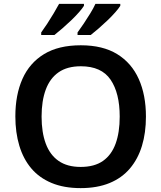

<svg xmlns="http://www.w3.org/2000/svg" viewBox="-20 -958 830 988"><path d="M731 -358Q731 -275 710.5 -207.5Q690 -140 648.5 -91Q607 -42 543.5 -16Q480 10 395 10Q309 10 245.5 -16.5Q182 -43 141 -91.5Q100 -140 79.5 -208Q59 -276 59 -359Q59 -470 95.5 -552Q132 -634 206.5 -679.5Q281 -725 396 -725Q509 -725 583 -679.5Q657 -634 694 -551.5Q731 -469 731 -358ZM194 -358Q194 -277 215.5 -219Q237 -161 281.5 -130Q326 -99 395 -99Q466 -99 510 -130Q554 -161 575 -219Q596 -277 596 -358Q596 -479 549 -548Q502 -617 396 -617Q326 -617 281.5 -586Q237 -555 215.5 -497Q194 -439 194 -358ZM599 -928Q591 -915 573.5 -895Q556 -875 533 -853Q510 -831 487.5 -811.5Q465 -792 447 -778H379V-791Q393 -810 410.5 -836Q428 -862 444.5 -889Q461 -916 471 -938H599ZM412 -928Q404 -915 386.5 -895Q369 -875 346 -853Q323 -831 300.5 -811.5Q278 -792 260 -778H192V-791Q206 -810 223 -836Q240 -862 256 -889Q272 -916 284 -938H412Z"/></svg>

Font: Noto Sans Hebrew SemiBold
Style: Regular
Weight: 600
Designer: Monotype Design Team
Foundry: Monotype Imaging Inc.
Version: Version 2.003